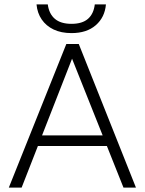

<svg xmlns="http://www.w3.org/2000/svg" viewBox="-20 -850 656 870"><path d="M460 -830H409.5Q404.5 -787.5 378.8 -764.8Q353 -742 304 -742Q255 -742 228.5 -764.8Q202 -787.5 196.5 -830H145.5Q149 -791 169 -761.8Q189 -732.5 223.2 -716.2Q257.5 -700 304 -700Q373 -700 414 -735.8Q455 -771.5 460 -830ZM128.5 -236.5V-188.5H481V-236.5ZM596 0 337 -650.5H280.5L20 0H78L306.5 -584L539.5 0Z"/></svg>

Font: Overused Grotesk Light
Style: Regular
Weight: 300
Designer: RandomMaerks
Version: Version 0.005